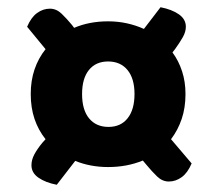

<svg xmlns="http://www.w3.org/2000/svg" viewBox="-20 -552 605 531"><path d="M493 -292Q493 -254 482.5 -223Q472 -192 453 -167L510 -100Q499 -74 482.5 -62Q466 -50 447 -50Q429 -50 414.5 -64Q400 -78 386 -95L375 -108Q331 -90 279 -90Q230 -90 188 -107L137 -41Q106 -47 86.5 -60.5Q67 -74 67 -95Q67 -110 75 -125Q83 -140 97 -157L106 -167Q86 -192 75.5 -223Q65 -254 65 -292Q65 -329 75.5 -360Q86 -391 106 -416L55 -478Q66 -504 82.5 -516Q99 -528 118 -528Q136 -528 150.5 -514Q165 -500 179 -483L185 -475Q227 -493 279 -493Q306 -493 331 -487.5Q356 -482 378 -472L424 -532Q455 -526 474.5 -512.5Q494 -499 494 -478Q494 -464 485.5 -449Q477 -434 464 -416L457 -407Q474 -384 483.5 -355Q493 -326 493 -292ZM207 -292Q207 -248 226.5 -224.5Q246 -201 280 -201Q314 -201 333 -225Q352 -249 352 -292Q352 -335 332.5 -358.5Q313 -382 279 -382Q245 -382 226 -358.5Q207 -335 207 -292Z"/></svg>

Font: Baloo Thambi
Style: Regular
Weight: 400
Designer: Aadarsh Rajan and Ek Type
Foundry: Ek Type
Version: Version 1.443;PS 1.000;hotconv 16.6.51;makeotf.lib2.5.65220;